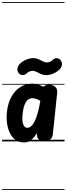

<svg xmlns="http://www.w3.org/2000/svg" viewBox="-25 -1349 636 1832"><path d="M206 10Q156 10 122 -15.2Q88 -40.5 68.2 -82.2Q48.5 -124 42 -175Q35.5 -226 40.5 -277Q50 -365.5 84.5 -426.8Q119 -488 171 -519.5Q223 -551 284 -551Q299 -551 316.2 -547.5Q333.5 -544 352 -537.5Q370.5 -531 390 -521.5L397.5 -527.5Q407 -535 419.2 -538Q431.5 -541 445 -541Q476.5 -541 500.5 -521.5Q524.5 -502 520.5 -463L479 -66.5Q475.5 -33 450.5 -16.5Q425.5 0 397 0Q366 0 345 -19.2Q324 -38.5 328 -75.5L328.5 -80Q315 -58.5 297.5 -37.8Q280 -17 257.5 -3.5Q235 10 206 10ZM190.5 -262.5Q187.5 -233 188.5 -208.5Q189.5 -184 195.2 -166.2Q201 -148.5 210.8 -139Q220.5 -129.5 234.5 -129.5Q252.5 -129.5 269.8 -143Q287 -156.5 303 -186.2Q319 -216 333.2 -264.8Q347.5 -313.5 359.5 -383.5L360 -386.5Q336.5 -401 317.2 -406.5Q298 -412 282.5 -412Q258.5 -412 239.8 -395.8Q221 -379.5 208.5 -346.5Q196 -313.5 190.5 -262.5ZM206 10Q156 10 122 -15.2Q88 -40.5 68.2 -82.2Q48.5 -124 42 -175Q35.5 -226 40.5 -277Q50 -365.5 84.5 -426.8Q119 -488 171 -519.5Q223 -551 284 -551Q299 -551 316.2 -547.5Q333.5 -544 352 -537.5Q370.5 -531 390 -521.5L397.5 -527.5Q407 -535 419.2 -538Q431.5 -541 445 -541Q476.5 -541 500.5 -521.5Q524.5 -502 520.5 -463L479 -66.5Q475.5 -33 450.5 -16.5Q425.5 0 397 0Q366 0 345 -19.2Q324 -38.5 328 -75.5L328.5 -80Q315 -58.5 297.5 -37.8Q280 -17 257.5 -3.5Q235 10 206 10ZM190.5 -262.5Q187.5 -233 188.5 -208.5Q189.5 -184 195.2 -166.2Q201 -148.5 210.8 -139Q220.5 -129.5 234.5 -129.5Q252.5 -129.5 269.8 -143Q287 -156.5 303 -186.2Q319 -216 333.2 -264.8Q347.5 -313.5 359.5 -383.5L360 -386.5Q336.5 -401 317.2 -406.5Q298 -412 282.5 -412Q258.5 -412 239.8 -395.8Q221 -379.5 208.5 -346.5Q196 -313.5 190.5 -262.5ZM155.5 -649Q139 -667.5 141.2 -692.2Q143.5 -717 162 -737.5Q187.5 -764 223.2 -779.2Q259 -794.5 295 -794.5Q320 -794.5 342.5 -784.2Q365 -774 385.2 -763.5Q405.5 -753 422.5 -753Q437 -753 451 -759.2Q465 -765.5 475.5 -775Q491.5 -792.5 513 -793.5Q534.5 -794.5 551 -777.5Q567.5 -759 566 -734Q564.5 -709 546 -689.5Q520 -663 484 -647.5Q448 -632 412 -632Q388.5 -632 366 -642.5Q343.5 -653 323.2 -663.2Q303 -673.5 286 -673.5Q271.5 -673.5 256.8 -667.2Q242 -661 231 -650.5Q214 -633 192 -632.8Q170 -632.5 155.5 -649ZM-5 455H590.5V463H-5ZM-5 -16H590.5V0H-5ZM-5 -549H590.5V-541H-5ZM-5 -1329H590.5V-1321H-5Z"/></svg>

Font: Edu SA Dotted Guide
Style: Regular
Weight: 400
Designer: Tina and Corey Anderson, Eben Sorkin, Mirko Velimirovic
Foundry: Google for Education
Version: Version 2.000